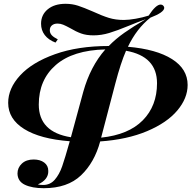

<svg xmlns="http://www.w3.org/2000/svg" viewBox="-20 -802 1015 1010"><path d="M507 -58Q477 53 406 120.5Q335 188 210 188Q149 188 111 170Q73 152 72 111Q72 80 95 58.5Q118 37 157 37Q191 37 212.5 53Q234 69 234 97Q235 120 220.5 138.5Q206 157 179 168Q189 171 207 171Q244 171 268 143.5Q292 116 307 73Q322 30 347 -59Q191 -71 107 -123.5Q23 -176 23 -261Q23 -337 86 -405.5Q149 -474 269.5 -517Q390 -560 552 -560Q588 -597 634 -629.5Q680 -662 747 -701Q697 -683 659 -667Q596 -641 554.5 -628.5Q513 -616 472 -616Q434 -616 406.5 -626Q379 -636 349 -654Q327 -666 312.5 -672Q298 -678 283 -678Q264 -678 253 -668.5Q242 -659 242 -643Q242 -628 252 -617Q262 -606 284 -595L272 -578Q235 -592 215.5 -617.5Q196 -643 196 -677Q196 -724 231 -753Q266 -782 325 -782Q360 -782 390.5 -772Q421 -762 467 -742Q517 -719 552.5 -708Q588 -697 631 -697Q657 -697 694 -703.5Q731 -710 762 -720Q800 -778 825 -778Q833 -778 838 -773Q844 -767 844 -761Q844 -737 771 -709Q699 -652 653 -556Q803 -543 885 -491Q967 -439 967 -355Q967 -285 912.5 -220.5Q858 -156 753.5 -112Q649 -68 507 -58ZM353 -80 418 -319Q455 -452 534 -542Q363 -538 273.5 -460Q184 -382 184 -252Q184 -107 353 -80ZM806 -364Q806 -506 643 -535Q615 -471 587 -364L512 -78Q656 -93 731 -169Q806 -245 806 -364Z"/></svg>

Font: Playfair Display SC
Style: Bold Italic
Weight: 700
Italic angle: -14°
Designer: Claus Eggers Sørensen
Foundry: Claus Eggers Sørensen
Version: Version 1.200; ttfautohint (v1.6)